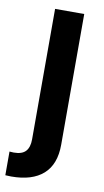

<svg xmlns="http://www.w3.org/2000/svg" viewBox="-109 -571 439 811"><g transform="rotate(10 110.0 -165.5)"><path d="M184.6 -530.3V30.3Q184.6 114.7 137 157Q89.4 199.2 0 199.2Q-15.6 199.2 -25.4 198.2V96.7Q-18.6 97.7 -6.8 97.7Q28.3 97.7 43.9 80.6Q59.6 63.5 59.6 29.3V-530.3Z"/></g></svg>

Font: Pretendard JP SemiBold
Style: Regular
Weight: 600
Designer: Base glyphs from Inter by Rasmus Andersson; Hangeul glyphs from Noto Sans CJK(Source Han Sans) by Jang Soo-young and Kan
Foundry: Kil Hyung-jin
Version: Version 1.309